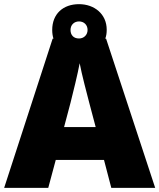

<svg xmlns="http://www.w3.org/2000/svg" viewBox="-20 -903 766 923"><path d="M515 0H726L490 -717H486C491 -730 493 -744 493 -760C493 -836 433 -883 360 -883C283 -883 231 -836 231 -759C231 -744 233 -730 237 -717H233L0 0H212L248 -134H480ZM360 -718C333 -718 319 -735 319 -759C319 -784 337 -800 360 -800C383 -800 401 -784 401 -759C401 -735 383 -718 360 -718ZM409 -409 440 -292H288L319 -409C331 -456 354 -550 363 -599C372 -550 399 -447 409 -409Z"/></svg>

Font: Noto Sans Gujarati Black
Style: Regular
Weight: 900
Designer: Jelle Bosma - Monotype Design Team, Universal Thirst
Foundry: Monotype Imaging Inc.
Version: Version 2.106